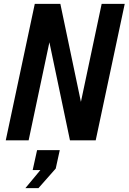

<svg xmlns="http://www.w3.org/2000/svg" viewBox="-20 -730 669 999"><path d="M10 0 161 -710H294L401 -200L509 -710H629L478 0H344L237 -510L129 0ZM112 249 190 155H150L173 51H291L270 147L180 249Z"/></svg>

Font: Geist Mono SemiBold
Style: Italic
Weight: 600
Italic angle: -12°
Monospace: yes
Designer: Basement.studio, Andrés Briganti, Mateo Zaragoza
Foundry: Basement.studio, Vercel, Andrés Briganti, Guido Ferreyra, Mateo Zaragoza
Version: Version 1.500; ttfautohint (v1.8.4.7-5d5b)